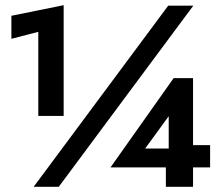

<svg xmlns="http://www.w3.org/2000/svg" viewBox="-20 -722 862 742"><path d="M24 -572V-661L226 -702V-274H128V-599ZM630 -700H727L207 0H110ZM792 -75H726V0H621V-75H407L651 -420H726V-161H792ZM632 -273 541 -148H632Z"/></svg>

Font: Jost*
Style: Bold
Weight: 700
Version: Version 3.7